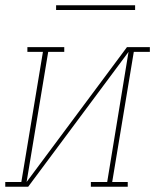

<svg xmlns="http://www.w3.org/2000/svg" viewBox="-57 -709 589 729"><path d="M-37 0V-18H24L106 -512H47V-530H187V-512H126L44 -18L425 -530H512V-512H451L369 -18H428V0H288V-18H350L431 -512L50 0ZM156 -671V-689H456V-671Z"/></svg>

Font: Iosevka Slab Thin Oblique
Style: Regular
Weight: 100
Italic angle: -9°
Monospace: yes
Designer: Belleve Invis
Foundry: Belleve Invis
Version: Version 11.1.0; ttfautohint (v1.8.3)